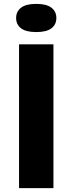

<svg xmlns="http://www.w3.org/2000/svg" viewBox="-20 -968 373 988"><path d="M78 0V-740H255V0ZM63 -875.5Q63 -909 88.5 -928.5Q114 -948 166.5 -948Q219 -948 244.5 -928.5Q270 -909 270 -875.5Q270 -841.5 244.5 -822.2Q219 -803 166.5 -803Q114 -803 88.5 -822.2Q63 -841.5 63 -875.5Z"/></svg>

Font: Encode Sans Expanded
Style: Bold
Weight: 700
Width: 7
Designer: Multiple Designers
Foundry: Impallari Type
Version: Version 2.000